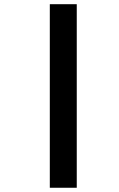

<svg xmlns="http://www.w3.org/2000/svg" viewBox="-20 -720 559 905"><path d="M214.8 165V-700.2H341.8V165Z"/></svg>

Font: Elstob Grade
Style: Italic
Weight: 400
Italic angle: -20°
Designer: Peter S. Baker
Version: Version 1.015